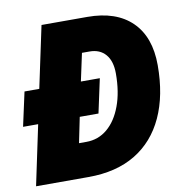

<svg xmlns="http://www.w3.org/2000/svg" viewBox="-80 -791 844 868"><g transform="rotate(-10 342.0 -357.0)"><path d="M16.1 0 74.2 -274.9H4.9L39.1 -431.2H106.9L167 -713.9H377Q509.3 -713.9 581.1 -643.8Q652.8 -573.7 652.8 -443.8Q652.8 -305.7 606.9 -206.1Q561 -106.4 472.9 -53.2Q384.8 0 256.8 0ZM241.2 -158.2H274.9Q330.1 -158.2 371.6 -193.1Q413.1 -228 436.5 -291.3Q460 -354.5 460 -439.9Q460 -496.6 433.6 -527.3Q407.2 -558.1 359.9 -558.1H325.2L297.9 -431.2H384.8L351.1 -274.9H265.1Z"/></g></svg>

Font: Open Sans ExtraBold
Style: Italic
Weight: 800
Italic angle: -12°
Designer: Monotype Design Team
Foundry: Monotype Imaging Inc.
Version: Version 3.000; ttfautohint (v1.8.4)